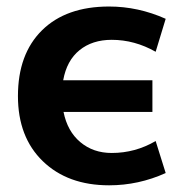

<svg xmlns="http://www.w3.org/2000/svg" viewBox="-20 -550 584 580"><path d="M450.2 -124 480.5 -27.3Q398.4 9.8 309.6 9.8Q184.6 9.8 109.4 -63Q34.2 -135.7 34.2 -259.8Q34.2 -386.7 106.9 -458.5Q179.7 -530.3 309.6 -530.3Q397.5 -530.3 480.5 -493.2L450.2 -393.6Q386.7 -429.7 317.4 -429.7Q258.8 -429.7 220.2 -398.4Q181.6 -367.2 170.9 -307.6H440.4V-211.9H171.9Q183.6 -153.3 222.7 -120.6Q261.7 -87.9 317.4 -87.9Q388.7 -87.9 450.2 -124Z"/></svg>

Font: Mgen+ 1c bold
Style: Bold
Weight: 700
Designer: [Source Han Sans]
Ryoko NISHIZUKA  (kana & ideographs); Paul D. Hunt (Latin, Greek & Cyrillic); Wenlong ZHANG  (bopomofo
Version: Version 1.059.20150602